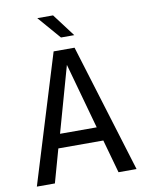

<svg xmlns="http://www.w3.org/2000/svg" viewBox="-86 -831 672 891"><g transform="rotate(-10 250.0 -385.0)"><path d="M250 -532.2 163.1 -222.7H335.9ZM200.2 -604.5H298.8L484.4 0H399.4L355.5 -157.2H143.6L99.6 0H14.6ZM226.6 -769.5 307.6 -662.1H245.1L152.3 -769.5Z"/></g></svg>

Font: BabelStone Pseudographica Colour
Style: Regular
Weight: 400
Designer: Andrew West
Foundry: BabelStone
Version: Version 16.0.0